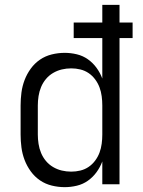

<svg xmlns="http://www.w3.org/2000/svg" viewBox="-20 -760 590 792"><path d="M247 12Q220 12 193.5 5.5Q167 -1 145 -16Q123 -31 107 -53Q91 -75 81.5 -100Q72 -125 68.5 -151.5Q65 -178 65 -205V-325Q65 -352 68.5 -378.5Q72 -405 81.5 -430Q91 -455 107 -477Q123 -499 145 -514Q167 -529 193.5 -535.5Q220 -542 247 -542Q272 -542 297 -536Q322 -530 342.5 -515.5Q363 -501 378 -480.5Q393 -460 402 -436V-603H284V-667H402V-740H473V-667H527V-603H473V0H402V-94Q393 -70 378 -49.5Q363 -29 342.5 -14.5Q322 0 297 6Q272 12 247 12ZM274 -52Q293 -52 311.5 -56.5Q330 -61 345.5 -71.5Q361 -82 372.5 -97.5Q384 -113 390.5 -130.5Q397 -148 399.5 -167Q402 -186 402 -205V-325Q402 -344 399.5 -363Q397 -382 390.5 -399.5Q384 -417 372.5 -432.5Q361 -448 345.5 -458.5Q330 -469 311.5 -473.5Q293 -478 274 -478Q254 -478 235 -473.5Q216 -469 199 -459Q182 -449 169.5 -434Q157 -419 149.5 -401Q142 -383 139 -363.5Q136 -344 136 -325V-205Q136 -186 139 -166.5Q142 -147 149.5 -129Q157 -111 169.5 -96Q182 -81 199 -71Q216 -61 235 -56.5Q254 -52 274 -52Z"/></svg>

Font: Lode Term
Style: Regular
Weight: 400
Monospace: yes
Designer: Belleve Invis
Foundry: Belleve Invis
Version: Version 29.2.0